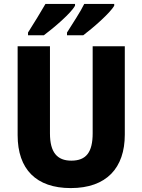

<svg xmlns="http://www.w3.org/2000/svg" viewBox="-20 -950 726 980"><path d="M563 -921V-930H410C392 -892 352 -832 322 -784V-770H405C454 -807 543 -884 563 -921ZM363 -921V-930H212C191 -893 154 -833 123 -784V-770H204C256 -809 343 -883 363 -921ZM617 -263V-714H453V-270C453 -173 420 -130 344 -130C272 -130 235 -172 235 -269V-714H70V-260C70 -86 165 10 341 10C524 10 617 -93 617 -263Z"/></svg>

Font: Noto Sans Lao SemiCondensed ExtraBold
Style: Regular
Weight: 800
Width: 4
Designer: Monotype Design Team
Foundry: Monotype Imaging Inc.
Version: Version 2.003